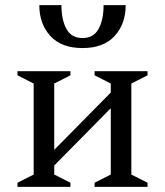

<svg xmlns="http://www.w3.org/2000/svg" viewBox="-20 -727 642 747"><path d="M111 -402 48 -434V-450H254V-434L191 -402V-144L411 -367V-402L348 -434V-450H554V-434L491 -402V-48L554 -16V0H348V-16L411 -48V-306L191 -83V-48L254 -16V0H48V-16L111 -48ZM133 -707H219Q219 -650 238.5 -614.5Q258 -579 301 -579Q344 -579 363.5 -614.5Q383 -650 383 -707H469Q469 -634 426 -587Q383 -540 301 -540Q219 -540 176 -587Q133 -634 133 -707Z"/></svg>

Font: Spectral
Style: Regular
Weight: 400
Designer: Jean-Baptiste Levee
Foundry: Production Type
Version: Version 2.001